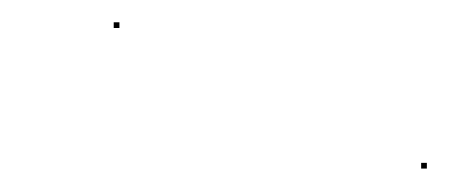

<svg xmlns="http://www.w3.org/2000/svg" viewBox="-20 -316 394 168"><path d="M79.5 -291.5H84.5V-296.5H79.5ZM348.5 -168.5H353.5V-173.5H348.5Z"/></svg>

Font: FRB American Cursive Just Endings
Style: Italic
Weight: 400
Italic angle: -25°
Version: Version 2.0;Modular Font Editor K font №1